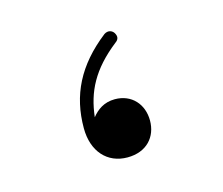

<svg xmlns="http://www.w3.org/2000/svg" viewBox="-50 -294 419 361"><g transform="rotate(-15 159.5 -113.0)"><path d="M159.2 5.9C196.8 5.9 217.8 -18.6 217.8 -50.3C217.8 -82 196.8 -106 164.1 -106C142.6 -106 128.9 -95.2 119.1 -83C124.5 -131.3 143.6 -169.4 192.4 -208C199.7 -212.9 200.7 -218.8 196.3 -226.1C192.9 -231.4 185.5 -234.9 177.2 -229.5C119.1 -184.1 93.8 -132.3 93.8 -68.4C93.8 -22.9 120.1 5.9 159.2 5.9Z"/></g></svg>

Font: Mikhak ExtraLight
Style: Regular
Weight: 200
Designer: Amin Abedi
Version: Version 3.2